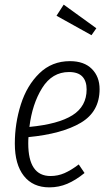

<svg xmlns="http://www.w3.org/2000/svg" viewBox="-20 -798 471 829"><path d="M103 -206Q102 -197 102 -179Q102 -38 198 -38Q230 -38 258.5 -50.5Q287 -63 320 -88L345 -51Q307 -20 270.5 -4.5Q234 11 193 11Q122 11 83 -38.5Q44 -88 44 -178Q44 -265 70 -347Q96 -429 150 -481.5Q204 -534 282 -534Q343 -534 376.5 -500.5Q410 -467 410 -413Q410 -316 329 -268Q248 -220 103 -206ZM107 -250Q232 -262 293 -300.5Q354 -339 354 -412Q354 -448 335.5 -467.5Q317 -487 278 -487Q205 -487 162 -418Q119 -349 107 -250ZM255 -778 396 -676 375 -646 224 -730Z"/></svg>

Font: Fira Sans Extra Condensed Light
Style: Italic
Weight: 300
Width: 3
Italic angle: -8°
Designer: Carrois Corporate & Edenspiekermann AG
Foundry: Carrois Corporate GbR & Edenspiekermann AG
Version: Version 4.203